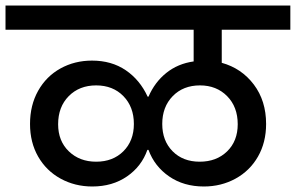

<svg xmlns="http://www.w3.org/2000/svg" viewBox="-44 -760 1074 697"><path d="M761 -652V-532Q833 -512 877.5 -453Q922 -394 922 -310Q922 -243 892.5 -191.5Q863 -140 811 -111.5Q759 -83 696 -83Q623 -83 570 -119.5Q517 -156 495 -216H491Q470 -156 417 -119.5Q364 -83 291 -83Q228 -83 176 -111.5Q124 -140 94.5 -191.5Q65 -243 65 -310Q65 -378 94.5 -430.5Q124 -483 175.5 -511.5Q227 -540 290 -540Q361 -540 412.5 -505Q464 -470 492 -409H495Q518 -462 560 -495.5Q602 -529 659 -537V-652H-24V-740H1010V-652ZM305 -173Q366 -173 404 -211Q442 -249 442 -310Q442 -372 404 -411Q366 -450 305 -450Q244 -450 205.5 -411Q167 -372 167 -309Q167 -248 206 -210.5Q245 -173 305 -173ZM819 -309Q819 -372 780.5 -411Q742 -450 682 -450Q621 -450 583 -411Q545 -372 545 -310Q545 -249 582.5 -211Q620 -173 681 -173Q742 -173 780.5 -210.5Q819 -248 819 -309Z"/></svg>

Font: Fz Poppins Med
Style: Regular
Weight: 500
Designer: Ninad Kale (Devanagari), Jonny Pinhorn (Latin)
Foundry: Indian Type Foundry
Version: Vit hóa bi Vntype.Com & FontZin.Com